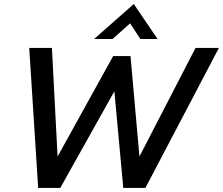

<svg xmlns="http://www.w3.org/2000/svg" viewBox="-20 -926 1099 946"><path d="M168 0 124 -689.9H235.8L263.7 -154.8L537.6 -649.9H623L667 -154.8L943.4 -689.9H1058.6L696.3 0H587.4L543.5 -476.1L276.9 0ZM443.8 -733.9 639.2 -906.2 756.3 -733.9H671.4L621.1 -811L534.7 -733.9Z"/></svg>

Font: Acari Sans SemiBold
Style: Italic
Weight: 600
Italic angle: -13°
Designer: Alfredo Marco Pradil and Stefan Peev
Foundry: Hanken Design Co.
Version: Version 1.045;January 11, 2019;FontCreator 11.5.0.2425 64-bi